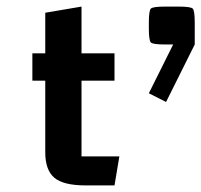

<svg xmlns="http://www.w3.org/2000/svg" viewBox="-20 -562 610 582"><path d="M570.3 -427.2 483.4 -252.9 431.2 -279.3 504.9 -427.2H480Q443.4 -427.2 437.3 -433.3Q431.2 -439.5 431.2 -476.1V-493.2Q431.2 -529.8 437.3 -535.9Q443.4 -542 480 -542H521.5Q558.1 -542 564.2 -535.9Q570.3 -529.8 570.3 -493.2ZM239.3 0Q171.9 0 144.5 -23.4Q117.2 -46.9 117.2 -100.1V-317.4H78.1V-400.4H117.2V-523.4L227.1 -542V-400.4H327.1V-317.4H227.1V-87.9H341.8L327.1 0Z"/></svg>

Font: Squarish Sans CT
Style: Regular
Weight: 400
Version: Version 0.9